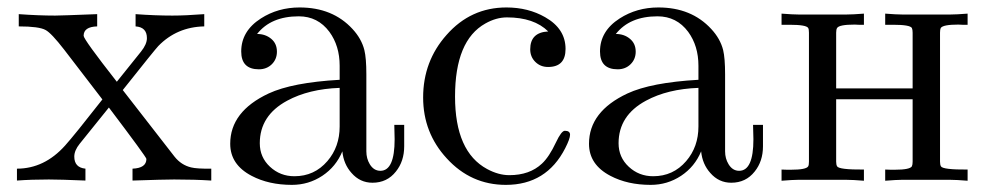

<svg xmlns="http://www.w3.org/2000/svg" viewBox="-20 -489 2665 520"><path d="M552.2 0Q507.8 -2.9 451.7 -2.9Q425.3 -2.9 338.9 0V-32.2Q376.5 -33.7 376.5 -58.6Q376.5 -63.5 274.9 -197.8L195.8 -99.6Q181.2 -81.5 181.2 -64.9Q181.2 -35.2 211.4 -32.2V0Q142.6 -2.9 112.3 -2.9Q64.5 -2.9 25.9 0V-32.2Q100.1 -32.2 156.2 -94.7Q181.6 -123 257.3 -219.7L153.8 -354.5Q119.1 -399.4 103.5 -407.7Q85.9 -417.5 30.8 -417.5V-450.7Q84.5 -446.8 129.4 -446.8Q144 -446.8 243.2 -450.7V-417.5Q206.5 -416.5 206.5 -392.1Q206.5 -382.3 296.4 -267.6L361.8 -349.1Q377.9 -369.1 377.9 -385.7Q377.9 -415.5 347.2 -417.5V-450.7Q399.9 -446.8 446.8 -446.8Q482.4 -446.8 533.2 -450.7V-417.5Q459 -416 408.7 -364.3Q399.4 -354.5 312.5 -245.1L452.6 -64.9Q470.7 -42 497.6 -35.6Q513.2 -31.7 552.2 -32.2Z M1074.7 -92.8Q1074.7 -52.2 1052.2 -24.4Q1028.3 5.9 988.8 5.9Q955.1 5.9 932.1 -20.5Q910.6 -44.4 907.2 -79.1Q890.1 -37.6 853 -12.9Q815.9 11.7 770.5 11.7Q708 11.7 661.6 -12.7Q603.5 -43 603.5 -99.6Q603.5 -187 707.5 -235.8Q771.5 -265.6 899.9 -272.9V-311Q899.9 -364.7 872.1 -402.8Q840.8 -444.8 789.1 -444.8Q713.9 -444.8 676.3 -397Q698.7 -397 714.4 -384Q730 -371.1 730 -349.1Q730 -328.6 716.1 -314.9Q702.1 -301.3 681.2 -301.3Q633.3 -301.3 633.3 -349.6Q633.3 -404.8 686.5 -439Q732.9 -468.8 791.5 -468.8Q880.9 -468.8 934.6 -410.6Q959 -384.3 966.8 -353.5Q972.2 -331.5 972.2 -287.6V-79.1Q972.2 -59.6 981.4 -44.4Q992.2 -26.4 1010.3 -26.4Q1048.8 -26.4 1048.8 -111.8Q1048.8 -125.5 1047.9 -150.9H1074.7ZM899.9 -146.5V-251Q816.4 -248 757.8 -216.3Q683.6 -176.3 683.6 -101.1Q683.6 -63 711.2 -37.4Q738.8 -11.7 777.3 -11.7Q831.5 -11.7 866.7 -52.7Q899.9 -91.3 899.9 -146.5Z M1523.9 -124Q1523.9 -113.3 1510.7 -87.4Q1460 11.7 1350.1 11.7Q1255.4 11.7 1189.9 -60.1Q1126 -129.4 1126 -225.1Q1126 -323.2 1189.5 -394.5Q1254.9 -468.8 1351.6 -468.8Q1410.6 -468.8 1456.5 -442.4Q1511.7 -411.1 1511.7 -356.4Q1511.7 -307.6 1464.4 -307.6Q1443.8 -307.6 1429.9 -321.3Q1416 -335 1416 -355.5Q1416 -401.4 1464.8 -403.8Q1426.3 -441.9 1353 -441.9Q1323.7 -441.9 1294.4 -425.3Q1212.4 -379.4 1212.4 -227.5Q1212.4 -78.1 1299.3 -31.2Q1330.1 -14.6 1359.4 -14.6Q1414.6 -14.6 1447.8 -45.9Q1467.3 -64 1485.8 -103.5Q1500.5 -134.8 1509.8 -134.8Q1523.9 -134.8 1523.9 -124Z M2046.4 -92.8Q2046.4 -52.2 2023.9 -24.4Q2000 5.9 1960.4 5.9Q1926.8 5.9 1903.8 -20.5Q1882.3 -44.4 1878.9 -79.1Q1861.8 -37.6 1824.7 -12.9Q1787.6 11.7 1742.2 11.7Q1679.7 11.7 1633.3 -12.7Q1575.2 -43 1575.2 -99.6Q1575.2 -187 1679.2 -235.8Q1743.2 -265.6 1871.6 -272.9V-311Q1871.6 -364.7 1843.8 -402.8Q1812.5 -444.8 1760.7 -444.8Q1685.5 -444.8 1647.9 -397Q1670.4 -397 1686 -384Q1701.7 -371.1 1701.7 -349.1Q1701.7 -328.6 1687.7 -314.9Q1673.8 -301.3 1652.8 -301.3Q1605 -301.3 1605 -349.6Q1605 -404.8 1658.2 -439Q1704.6 -468.8 1763.2 -468.8Q1852.5 -468.8 1906.2 -410.6Q1930.7 -384.3 1938.5 -353.5Q1943.8 -331.5 1943.8 -287.6V-79.1Q1943.8 -59.6 1953.1 -44.4Q1963.9 -26.4 1981.9 -26.4Q2020.5 -26.4 2020.5 -111.8Q2020.5 -125.5 2019.5 -150.9H2046.4ZM1871.6 -146.5V-251Q1788.1 -248 1729.5 -216.3Q1655.3 -176.3 1655.3 -101.1Q1655.3 -63 1682.9 -37.4Q1710.4 -11.7 1749 -11.7Q1803.2 -11.7 1838.4 -52.7Q1871.6 -91.3 1871.6 -146.5Z M2600.6 0.5Q2569.8 -2 2554.2 -2H2421.9Q2408.7 -2 2377.4 0.5V-29.8Q2383.8 -29.8 2392.1 -29.3Q2399.9 -29.3 2403.3 -29.3Q2444.3 -29.3 2449.7 -38.6Q2451.7 -43 2451.7 -51.3V-220.2H2244.6V-51.3Q2244.6 -43 2247.1 -38.6Q2252 -29.3 2319.8 -29.8V0.5Q2289.1 -2 2272.9 -2H2141.1Q2127.9 -2 2096.7 0.5V-29.8Q2103 -29.8 2111.3 -29.3Q2119.1 -29.3 2122.1 -29.3Q2163.6 -29.3 2168.9 -38.6Q2170.9 -42 2170.9 -51.3V-400.4Q2170.9 -409.7 2168.9 -413.1Q2164.1 -421.9 2118.7 -421.9H2096.7V-452.1Q2127.4 -449.7 2142.6 -449.7H2272.9Q2289.1 -449.7 2319.8 -452.1V-421.9Q2313.5 -421.9 2305.7 -421.9Q2297.9 -422.4 2294.9 -422.4Q2252.4 -422.4 2247.1 -413.1Q2244.6 -409.2 2244.6 -400.4V-249.5H2451.7V-400.4Q2451.7 -408.7 2449.7 -413.1Q2444.8 -421.9 2399.4 -421.9H2377.4V-452.1Q2408.2 -449.7 2423.3 -449.7H2554.2Q2569.8 -449.7 2600.6 -452.1V-421.9Q2594.2 -421.9 2586.4 -421.9Q2578.1 -422.4 2575.2 -422.4Q2533.7 -422.4 2527.8 -413.1Q2525.9 -409.2 2525.9 -400.4V-51.3Q2525.9 -43 2528.3 -38.6Q2533.2 -29.3 2600.6 -29.8Z"/></svg>

Font: Kurinto Book Core
Style: Regular
Weight: 400
Designer: Kurinto was developed by Clint Goss from a range of fonts that are compatible with the SIL Open Font License Version 1.1
Foundry: Clinton F. Goss
Version: Version 2.196; July 25, 2020